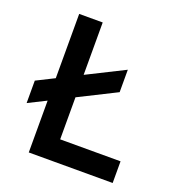

<svg xmlns="http://www.w3.org/2000/svg" viewBox="-126 -798 839 903"><g transform="rotate(20 293.0 -346.5)"><path d="M28.3 -214.8 117.2 -259.3V0H537.1V-108.4H234.9V-318.8L421.9 -412.6V-524.9L234.9 -431.2V-693.4H117.2V-371.6L28.3 -327.1Z"/></g></svg>

Font: Cascadia Code PL SemiBold
Style: Regular
Weight: 600
Monospace: yes
Designer: Aaron Bell
Foundry: Saja Typeworks
Version: Version 2404.023